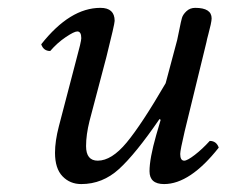

<svg xmlns="http://www.w3.org/2000/svg" viewBox="-20 -459 577 489"><path d="M505.9 -352.1 450.2 -124Q439 -76.2 439 -66.9Q439 -49.8 449.2 -49.8Q457 -49.8 476.1 -64.5Q495.1 -79.1 514.2 -100.1Q531.2 -100.1 537.1 -83Q463.9 9.8 397.9 9.8Q360.8 9.8 360.8 -22.9Q360.8 -55.2 377.9 -115.2L389.2 -153.8L386.2 -155.8Q325.2 -66.9 283.2 -28.6Q241.2 9.8 187 9.8Q158.2 9.8 139.2 -10Q120.1 -29.8 120.1 -69.8Q120.1 -99.6 129.9 -137.2L173.8 -305.2Q187 -353 187 -361.8Q187 -378.9 176.8 -378.9Q168.9 -378.9 147.5 -364.5Q126 -350.1 107.9 -329.1Q90.8 -329.1 85 -346.2Q158.2 -439 235.8 -439Q272 -439 272 -405.8Q272 -397.9 251 -314L208 -150.9Q199.2 -115.7 199.2 -86.9Q199.2 -49.8 229 -49.8Q264.2 -49.8 302.5 -95.9Q340.8 -142.1 401.9 -247.1L431.2 -356.9Q433.1 -364.7 437 -384.8Q440.9 -404.8 443.4 -413.3Q445.8 -421.9 454.8 -430.4Q463.9 -439 477.1 -439Q519 -439 519 -412.1Q519 -407.2 516.6 -396Q514.2 -384.8 510.5 -371.3Q506.8 -357.9 505.9 -352.1Z"/></svg>

Font: Linux Libertine
Style: Italic
Weight: 400
Italic angle: -12°
Designer: Philipp H. Poll
Foundry: Philipp H. Poll
Version: Version 5.1.6 ; ttfautohint (v0.9)